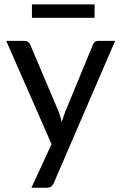

<svg xmlns="http://www.w3.org/2000/svg" viewBox="-20 -696 557 886"><path d="M91.3 -507.3Q112.8 -507.3 120.1 -488.3L251.5 -178.7Q259.8 -155.8 265.1 -132.8Q272 -156.2 280.8 -179.7L408.2 -488.3Q415 -508.3 435.5 -507.3H511.2L228.5 147.9Q219.7 170.4 195.3 170.4H125L217.8 -30.8L8.8 -507.3ZM127.4 -675.8H416.5V-613.8H127.4Z"/></svg>

Font: Lato-Medium
Style: Regular
Weight: 500
Designer: Lukasz Dziedzic
Foundry: tyPoland Lukasz Dziedzic
Version: Version 2.006; 2014-01-15